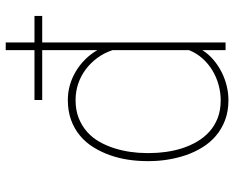

<svg xmlns="http://www.w3.org/2000/svg" viewBox="-92 -698 800 655"><g transform="rotate(-90 307.5 -370.0)"><path d="M581.1 -625.5H490.7V0H464.4V-79.1Q450.7 -57.6 431.4 -41.3Q412.1 -24.9 389.4 -13.4Q366.7 -2 342.3 3.9Q317.9 9.8 293.9 9.8Q255.9 9.8 225.6 -1.7Q195.3 -13.2 172.4 -32.7Q149.4 -52.2 133.1 -78.6Q116.7 -105 106.4 -134.8Q96.2 -164.6 91.1 -196.5Q85.9 -228.5 85.9 -259.3V-269.5Q85.9 -300.8 90.8 -332.8Q95.7 -364.7 106.2 -394.5Q116.7 -424.3 133.1 -450.7Q149.4 -477.1 172.4 -496.3Q195.3 -515.6 225.8 -526.9Q256.3 -538.1 294.9 -538.1Q320.8 -538.1 345.5 -531Q370.1 -523.9 392.1 -510.7Q414.1 -497.6 432.6 -479Q451.2 -460.4 464.4 -437.5V-625.5H294.4V-651.9H464.4V-750H490.7V-651.9H581.1ZM113.3 -259.3Q113.3 -232.4 117.2 -203.9Q121.1 -175.3 129.6 -148.4Q138.2 -121.6 152.1 -97.7Q166 -73.7 185.8 -55.7Q205.6 -37.6 232.2 -27.1Q258.8 -16.6 293.5 -16.6Q319.3 -16.6 345.5 -23.7Q371.6 -30.8 394.5 -44.4Q417.5 -58.1 435.8 -78.4Q454.1 -98.6 464.4 -124.5V-385.7Q455.1 -414.1 438 -437.3Q420.9 -460.4 398.7 -477.1Q376.5 -493.7 349.9 -502.7Q323.2 -511.7 294.4 -511.7Q259.8 -511.7 233.2 -501.2Q206.5 -490.7 186.3 -472.9Q166 -455.1 152.3 -431.2Q138.7 -407.2 130.1 -380.4Q121.6 -353.5 117.4 -325Q113.3 -296.4 113.3 -269.5Z"/></g></svg>

Font: Roboto Mono Thin
Style: Regular
Weight: 250
Designer: Google
Version: Version 2.000985; 2015; ttfautohint (v1.3)